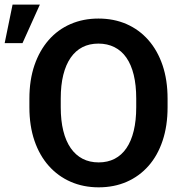

<svg xmlns="http://www.w3.org/2000/svg" viewBox="-72 -801 791 831"><path d="M653.3 -373.5V-336.9Q653.3 -256.3 631.8 -192.1Q610.4 -127.9 570.8 -83Q531.2 -38.1 476.6 -14.2Q421.9 9.8 355 9.8Q289.1 9.8 234.1 -14.2Q179.2 -38.1 139.2 -83Q99.1 -127.9 77.1 -192.1Q55.2 -256.3 55.2 -336.9V-373.5Q55.2 -454.6 77.1 -518.6Q99.1 -582.5 138.7 -627.7Q178.2 -672.9 233.2 -696.8Q288.1 -720.7 354 -720.7Q420.9 -720.7 475.6 -696.8Q530.3 -672.9 570.1 -627.7Q609.9 -582.5 631.6 -518.6Q653.3 -454.6 653.3 -373.5ZM517.6 -336.9V-374.5Q517.6 -432.6 506.8 -476.8Q496.1 -521 475.1 -551.3Q454.1 -581.5 423.3 -596.9Q392.6 -612.3 354 -612.3Q314.9 -612.3 284.9 -596.9Q254.9 -581.5 233.9 -551.3Q212.9 -521 201.9 -476.8Q190.9 -432.6 190.9 -374.5V-336.9Q190.9 -279.3 201.9 -234.9Q212.9 -190.4 234.1 -159.9Q255.4 -129.4 285.6 -113.8Q315.9 -98.1 355 -98.1Q394 -98.1 424.3 -113.8Q454.6 -129.4 475.3 -159.9Q496.1 -190.4 506.8 -234.9Q517.6 -279.3 517.6 -336.9ZM-51.8 -614.3 -17.6 -781.2H100.6L25.4 -614.3Z"/></svg>

Font: Roboto SemiBold
Style: Regular
Weight: 600
Designer: Christian Robertson
Foundry: Google
Version: Version 3.009; 2024